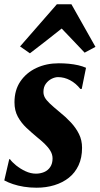

<svg xmlns="http://www.w3.org/2000/svg" viewBox="-23 -861 465 895"><path d="M358 -446.5H351.5Q330.5 -473 303.5 -487.2Q276.5 -501.5 247.5 -501.5Q233.5 -501.5 217.8 -493.8Q202 -486 190.8 -470.8Q179.5 -455.5 179.5 -432.5Q179.5 -418.5 186.2 -406.2Q193 -394 209.2 -378.5Q225.5 -363 254 -339.5Q283.5 -316 307.2 -290.5Q331 -265 345.2 -236.2Q359.5 -207.5 359.5 -172Q359.5 -125.5 343.2 -90.5Q327 -55.5 298 -32.5Q269 -9.5 230.5 2.2Q192 14 147.5 14Q116.5 14 88.5 9.5Q60.5 5 37.5 -2.8Q14.5 -10.5 -3 -20L20 -119H23.5Q32.5 -106 51.8 -90.2Q71 -74.5 95.5 -63Q120 -51.5 144.5 -51.5Q165 -51.5 182.8 -59Q200.5 -66.5 211.2 -82.5Q222 -98.5 222 -122.5Q222 -141 211.8 -158Q201.5 -175 185 -190.8Q168.5 -206.5 148.5 -222.5Q124.5 -242.5 100.2 -265.2Q76 -288 60.2 -316.8Q44.5 -345.5 44.5 -384Q44.5 -441 72 -481.5Q99.5 -522 146.2 -544Q193 -566 251 -566Q275 -566 298.2 -563.8Q321.5 -561.5 342 -556.8Q362.5 -552 378 -545ZM116.5 -612.5 70.5 -644.5 242 -841H310L422 -642.5L371.5 -615.5Q345.5 -643.5 318.2 -671.8Q291 -700 264.5 -728Q228 -698.5 191 -670Q154 -641.5 116.5 -612.5Z"/></svg>

Font: Merriweather 24pt SemiCondensed Black
Style: Italic
Weight: 900
Width: 4
Italic angle: -7.8°
Designer: Eben Sorkin
Foundry: Eben Sorkin
Version: Version 2.101